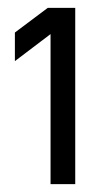

<svg xmlns="http://www.w3.org/2000/svg" viewBox="-20 -759 260 490"><path d="M172 -739V-289H109V-672L18 -603V-676L102 -739Z"/></svg>

Font: Khand Medium
Style: Regular
Weight: 500
Designer: Devanagari: Sanchit Sawaria, Jyotish Sonowal; Latin: Satya Rajpurohit
Foundry: Indian Type Foundry
Version: Version 1.100;PS 1.0;hotconv 1.0.78;makeotf.lib2.5.61930; tt